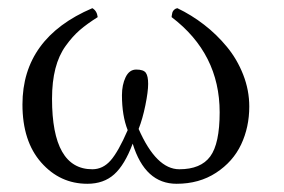

<svg xmlns="http://www.w3.org/2000/svg" viewBox="-20 -442 698 472"><path d="M592.8 -180.2Q592.8 -129.4 572.8 -86.9Q552.7 -44.4 511.2 -17.3Q469.7 9.8 414.1 9.8Q336.4 9.8 306.2 -88.9Q286.6 -36.6 260.7 -13.4Q234.9 9.8 194.8 9.8Q127.4 9.8 81.3 -42.5Q35.2 -94.7 35.2 -185.1Q35.2 -348.6 207 -421.9Q218.3 -415.5 220.2 -399.9Q193.8 -383.3 176 -367.9Q158.2 -352.5 141.4 -329.1Q124.5 -305.7 116.2 -273.4Q107.9 -241.2 107.9 -199.2Q107.9 -25.9 207 -25.9Q232.9 -25.9 252 -47.6Q271 -69.3 293.9 -122.1Q279.8 -157.7 279.8 -208Q279.8 -233.4 288.8 -252.2Q297.9 -271 314.9 -271Q333 -271 338.6 -262.9Q344.2 -254.9 344.2 -235.8Q344.2 -216.8 337.4 -183.3Q330.6 -149.9 320.8 -125Q364.3 -25.9 420.9 -25.9Q473.6 -25.9 496.8 -57.4Q520 -88.9 520 -166Q520 -310.1 401.9 -399.9Q401.9 -400.4 402.1 -402.6Q402.3 -404.8 402.6 -405.5Q402.8 -406.2 403.1 -408.2Q403.3 -410.2 403.8 -411.4Q404.3 -412.6 405 -414.1Q405.8 -415.5 406.7 -416.5L409.2 -418.9Q410.2 -419.9 412.1 -420.7Q414.1 -421.4 416 -421.9Q450.7 -405.3 481.7 -381.3Q512.7 -357.4 537.8 -326.9Q563 -296.4 577.9 -258.3Q592.8 -220.2 592.8 -180.2Z"/></svg>

Font: Linux Libertine Display G
Style: Regular
Weight: 400
Designer: Philipp H. Poll
Foundry: Philipp H. Poll
Version: Version 5.0.9